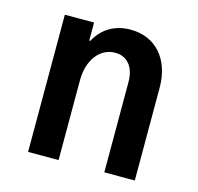

<svg xmlns="http://www.w3.org/2000/svg" viewBox="-86 -640 752 730"><g transform="rotate(15 290.0 -275.0)"><path d="M85 0H205V-315C205 -394 248 -450 308 -450C356 -450 385 -414 385 -355V0H505V-365C505 -477 441 -550 342 -550C280 -550 232 -521 204 -469H200V-540H85Z"/></g></svg>

Font: CommitMono-dimboump
Style: Bold
Weight: 700
Monospace: yes
Designer: Eigil Nikolajsen
Foundry: Eigil Nikolajsen
Version: Version 1.143